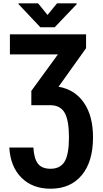

<svg xmlns="http://www.w3.org/2000/svg" viewBox="-20 -916 614 1146"><path d="M329.6 -398.4Q427.7 -380.9 481.4 -302.2Q535.2 -223.6 535.2 -96.2Q535.2 48.8 468 129.6Q400.9 210.4 281.7 210.4Q173.8 210.4 107.9 144.5Q42 78.6 35.6 -35.6H179.2Q183.1 30.8 206.5 61Q230 91.3 281.7 91.3Q339.8 91.3 365.7 48.3Q391.6 5.4 391.6 -96.2Q391.6 -198.2 365.7 -243.2Q339.8 -288.1 279.8 -288.1H167V-373.5L325.7 -591.3H39.1V-710.9H493.7V-628.4ZM263.7 -826.7 320.3 -896H437.5V-890.6L306.6 -753.4H220.7L90.3 -891.6V-896H207.5Z"/></svg>

Font: Roboto Condensed
Style: Bold
Weight: 700
Designer: Google
Version: Version 2.134; 2016